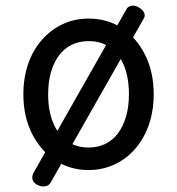

<svg xmlns="http://www.w3.org/2000/svg" viewBox="-20 -585 629 682"><path d="M295 19Q228 19 175.5 -16Q123 -51 93 -111.5Q63 -172 63 -250Q63 -309 80 -358Q97 -407 128.5 -443Q160 -479 202 -499Q244 -519 295 -519Q362 -519 414 -484.5Q466 -450 496 -389Q526 -328 526 -250Q526 -203 515 -162Q504 -121 483.5 -88Q463 -55 434.5 -31Q406 -7 370.5 6Q335 19 295 19ZM295 -61Q328 -61 354.5 -74Q381 -87 399.5 -112Q418 -137 428 -172Q438 -207 438 -250Q438 -308 421 -350.5Q404 -393 372 -416Q340 -439 295 -439Q262 -439 235 -426Q208 -413 189.5 -388Q171 -363 161 -328.5Q151 -294 151 -250Q151 -192 168.5 -149.5Q186 -107 218 -84Q250 -61 295 -61ZM159 65Q152 76 138.5 77Q125 78 113 72Q100 65 96 54Q92 43 99 29L429 -552Q434 -562 447 -564.5Q460 -567 474 -558Q486 -551 491.5 -540.5Q497 -530 491 -520Z"/></svg>

Font: Playwrite CL
Style: Regular
Weight: 400
Designer: Veronika Burian, José Scaglione
Foundry: TypeTogether
Version: Version 1.002